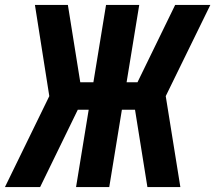

<svg xmlns="http://www.w3.org/2000/svg" viewBox="-30 -755 869 775"><path d="M698 0H565L515 -312H462L411 0H277L328 -312H284L132 0H-10L169 -367L111 -735H244L294 -423H347L398 -735H532L481 -423H525L677 -735H819L639 -367Z"/></svg>

Font: Iosevka Aile Extrabold
Style: Italic
Weight: 800
Italic angle: -9°
Designer: Belleve Invis
Foundry: Belleve Invis
Version: Version 31.1.0; ttfautohint (v1.8.4)